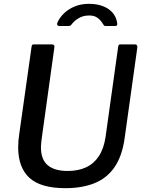

<svg xmlns="http://www.w3.org/2000/svg" viewBox="-20 -974 753 1004"><path d="M632 -253Q619 -158 579 -100Q539 -42 474 -16Q409 10 322 10Q193 10 134 -44Q75 -98 75 -204Q75 -221 76.5 -239Q78 -257 81 -276L145 -729Q146 -737 148.5 -739.5Q151 -742 157 -742H251Q259 -742 262.5 -737Q266 -732 264 -724L198 -249Q197 -237 195.5 -226.5Q194 -216 194 -205Q194 -140 229.5 -110Q265 -80 334 -80Q389 -80 430 -99Q471 -118 497 -157.5Q523 -197 532 -258L598 -730Q600 -738 602 -740Q604 -742 610 -742H686Q693 -742 696 -737Q699 -732 698 -725L632 -253ZM290 -838Q282 -838 279.5 -844Q277 -850 281 -858Q293 -884 316.5 -906Q340 -928 372.5 -941Q405 -954 445 -954Q487 -954 519 -941.5Q551 -929 570 -906Q589 -883 593 -852Q594 -847 592 -842.5Q590 -838 582 -838H531Q525 -838 522.5 -842.5Q520 -847 515 -854Q510 -862 501 -871.5Q492 -881 479 -887Q466 -893 446 -893Q415 -893 391.5 -879Q368 -865 354 -846Q351 -841 346.5 -839.5Q342 -838 338 -838Z"/></svg>

Font: Libre Franklin Medium
Style: Italic
Weight: 500
Italic angle: -8°
Designer: Pablo Impallari, Rodrigo Fuenzalida, Nhung Nguyen
Foundry: Impallari Type
Version: Version 3.000